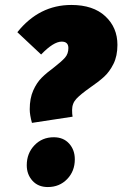

<svg xmlns="http://www.w3.org/2000/svg" viewBox="-20 -735 494 775"><path d="M454 -554Q454 -509 438 -477Q422 -445 400 -425Q378 -405 343 -381Q306 -355 288.5 -336.5Q271 -318 271 -291Q271 -274 273 -264L109 -239Q100 -271 100 -294Q100 -338 114 -369.5Q128 -401 148 -421Q168 -441 198 -463Q229 -487 242.5 -502.5Q256 -518 256 -541Q256 -567 229 -567Q196 -567 146 -515L50 -605Q138 -715 268 -715Q356 -715 405 -669.5Q454 -624 454 -554ZM88 -68Q88 -116 119 -148.5Q150 -181 197 -181Q236 -181 259 -155.5Q282 -130 282 -92Q282 -44 251 -12Q220 20 173 20Q134 20 111 -5.5Q88 -31 88 -68Z"/></svg>

Font: Fira Sans Extra Condensed Black
Style: Italic
Weight: 900
Width: 3
Italic angle: -8°
Designer: Carrois Corporate & Edenspiekermann AG
Foundry: Carrois Corporate GbR & Edenspiekermann AG
Version: Version 4.203